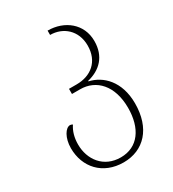

<svg xmlns="http://www.w3.org/2000/svg" viewBox="-191 -646 898 999"><g transform="rotate(-30 258.5 -146.0)"><path d="M255 250C376 250 459 163 459 13C459 -120 384 -190 306 -207V-210C384 -229 438 -281 438 -374C438 -477 355 -542 254 -542V-516C331 -516 396 -462 396 -371C396 -275 331 -224 245 -224H199V-193H248C344 -193 416 -119 416 15C416 137 359 220 255 220C152 220 95 141 95 51C95 10 105 -25 124 -53C119 -56 114 -58 109 -58C82 -58 53 -13 53 49C53 163 130 250 255 250Z"/></g></svg>

Font: Noto Serif Georgian ExtraLight
Style: Regular
Weight: 200
Designer: Monotype Design Team, Akaki Razmadze
Foundry: Google LLC
Version: Version 2.003